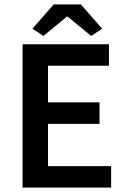

<svg xmlns="http://www.w3.org/2000/svg" viewBox="-20 -856 578 876"><path d="M83 0V-654H477V-556H199V-389H434V-291H199V-98H487V0ZM128 -725 225 -836H349L446 -725L396 -692L289 -780H285L178 -692Z"/></svg>

Font: TT Toshiba Sans Medium
Style: Regular
Weight: 500
Designer: Paul D. Hunt
Foundry: Toshiba Corporation
Version: Version 2.020;PS 2.000;hotconv 1.0.86;makeotf.lib2.5.63406